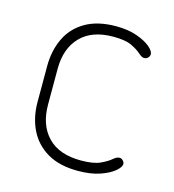

<svg xmlns="http://www.w3.org/2000/svg" viewBox="-80 -546 563 621"><g transform="rotate(15 201.0 -236.0)"><path d="M235 6Q173 6 132.5 -18Q92 -42 72 -83Q52 -124 52 -176V-296Q52 -347 71.5 -388.5Q91 -430 132 -454Q173 -478 235 -478Q275 -478 304.5 -467.5Q334 -457 350 -443.5Q366 -430 366 -419Q366 -415 363.5 -411Q361 -407 357 -404.5Q353 -402 348 -402Q340 -402 328.5 -412.5Q317 -423 296 -433Q275 -443 235 -443Q163 -443 125 -403.5Q87 -364 87 -296V-176Q87 -108 125 -68.5Q163 -29 236 -29Q278 -29 300.5 -39.5Q323 -50 334.5 -60Q346 -70 355 -70Q360 -70 363.5 -67.5Q367 -65 369.5 -61.5Q372 -58 372 -53Q372 -43 355.5 -29Q339 -15 308.5 -4.5Q278 6 235 6Z"/></g></svg>

Font: Dosis ExtraLight ExtraLight
Style: Regular
Weight: 250
Version: Version 3.001; ttfautohint (v1.8.2)